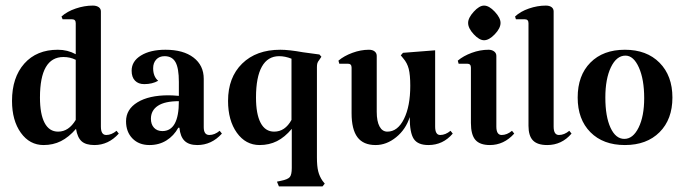

<svg xmlns="http://www.w3.org/2000/svg" viewBox="-20 -510 2449 687"><path d="M405 -32Q368 9 318 9Q287 9 272 -4.5Q257 -18 252 -49Q226 -19 198 -5Q170 9 136 9Q86 9 54.5 -35Q23 -79 23 -149Q23 -233 67 -282.5Q111 -332 187 -332Q222 -332 251 -316V-427Q251 -441 238 -441H204L200 -451Q220 -469 251 -479.5Q282 -490 312 -490Q325 -490 333 -484.5Q341 -479 341 -469V-57Q341 -27 360 -27Q379 -27 397 -42ZM251 -81V-296Q231 -306 207 -306Q123 -306 123 -161Q123 -102 139.5 -70.5Q156 -39 188 -39Q226 -39 251 -81Z M496 -209Q475 -209 463 -221.5Q451 -234 451 -257Q451 -291 484.5 -311.5Q518 -332 572 -332Q636 -332 672.5 -304Q709 -276 709 -228V-55Q709 -27 729 -27Q748 -27 766 -42L774 -32Q737 9 686 9Q656 9 640.5 -6Q625 -21 622 -53H618Q602 -24 575.5 -7.5Q549 9 515 9Q477 9 454 -14.5Q431 -38 431 -76Q431 -119 472 -144Q513 -169 583 -169Q596 -169 620 -167V-217Q620 -266 608 -287.5Q596 -309 569 -309Q550 -309 539 -297Q528 -285 528 -266Q528 -236 546 -221Q525 -209 496 -209ZM620 -148Q570 -148 545 -131.5Q520 -115 520 -85Q520 -65 531 -53Q542 -41 561 -41Q620 -41 620 -148Z M909 9Q859 9 827.5 -35Q796 -79 796 -149Q796 -233 846.5 -282.5Q897 -332 983 -332Q1014 -332 1064 -323Q1106 -317 1123 -315L1130 -307L1122 -295Q1117 -289 1115.5 -283.5Q1114 -278 1114 -270V53Q1114 84 1118.5 102.5Q1123 121 1134 137L1142 147L1134 157H978L971 140L985 137Q1010 132 1017 123.5Q1024 115 1024 91V-49Q999 -19 971 -5Q943 9 909 9ZM961 -39Q1000 -39 1023 -81V-300Q1000 -309 979 -309Q938 -309 917 -271.5Q896 -234 896 -161Q896 -102 912.5 -70.5Q929 -39 961 -39Z M1324 9Q1280 9 1259 -19Q1238 -47 1238 -105V-268Q1238 -282 1225 -282H1194L1191 -293Q1211 -310 1241 -321Q1271 -332 1300 -332Q1313 -332 1320.5 -326Q1328 -320 1328 -310V-110Q1328 -76 1338 -57.5Q1348 -39 1366 -39Q1403 -39 1425.5 -84.5Q1448 -130 1448 -203Q1448 -242 1442.5 -263.5Q1437 -285 1423 -301L1414 -312L1422 -321L1537 -330V-57Q1537 -27 1555 -27Q1574 -27 1592 -42L1600 -32Q1565 9 1513 9Q1475 9 1460.5 -13Q1446 -35 1446 -91Q1432 -47 1397.5 -19Q1363 9 1324 9Z M1775 -27Q1794 -27 1812 -42L1820 -32Q1783 9 1733 9Q1697 9 1681 -9.5Q1665 -28 1665 -70V-268Q1665 -282 1652 -282H1621L1618 -293Q1638 -310 1668 -321Q1698 -332 1728 -332Q1740 -332 1748 -326Q1756 -320 1756 -310V-57Q1756 -27 1775 -27ZM1712 -490Q1730 -490 1750.5 -468Q1771 -446 1771 -428Q1771 -409 1750.5 -387.5Q1730 -366 1712 -366Q1695 -366 1675 -387.5Q1655 -409 1655 -428Q1655 -446 1675 -468Q1695 -490 1712 -490Z M1980 -27Q1999 -27 2017 -42L2025 -32Q1990 9 1938 9Q1903 9 1887 -7.5Q1871 -24 1871 -60V-427Q1871 -441 1858 -441H1826L1823 -451Q1842 -469 1872.5 -479.5Q1903 -490 1933 -490Q1946 -490 1953.5 -484.5Q1961 -479 1961 -469V-57Q1961 -27 1980 -27Z M2216 -332Q2294 -332 2340 -285.5Q2386 -239 2386 -161Q2386 -83 2340 -37Q2294 9 2216 9Q2138 9 2092.5 -37Q2047 -83 2047 -161Q2047 -240 2092.5 -286Q2138 -332 2216 -332ZM2218 -311Q2186 -311 2166 -269.5Q2146 -228 2146 -161Q2146 -93 2164.5 -53Q2183 -13 2214 -13Q2245 -13 2265 -53.5Q2285 -94 2285 -159Q2285 -226 2266 -268.5Q2247 -311 2218 -311Z"/></svg>

Font: Katibeh
Style: Regular
Weight: 400
Designer: Arabic design by Kourosh Beigpour, Latin design by Eduardo Tunni, engineering by Lasse Fister
Version: Version 1.000